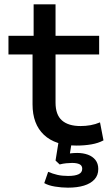

<svg xmlns="http://www.w3.org/2000/svg" viewBox="-20 -662 515 885"><path d="M333 9Q235 9 182.5 -40.5Q130 -90 130 -181V-411H19V-497H135V-642H236V-497H437V-411H236V-189Q236 -133 265.5 -107Q295 -81 351 -81Q375 -81 397.5 -85Q420 -89 441 -98L457 -15Q433 -2 401 3.5Q369 9 333 9ZM293 203Q264 203 233.5 198Q203 193 184 182L202 130Q223 139 244.5 144Q266 149 294 149Q326 149 342.5 141Q359 133 359 116Q359 101 346.5 95Q334 89 312 89Q301 89 285.5 90.5Q270 92 255 96L236 78L251 -15H312L299 65L271 52Q287 47 303.5 45Q320 43 336 43Q363 43 385 51Q407 59 420 75.5Q433 92 433 117Q433 146 415.5 165Q398 184 367 193.5Q336 203 293 203Z"/></svg>

Font: Nunito Sans 7pt SemiExpanded Medium
Style: Regular
Weight: 500
Width: 6
Designer: Vernon Adams
Foundry: Vernon Adams
Version: Version 3.101;gftools[0.9.27]